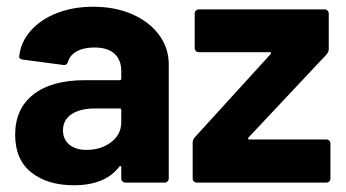

<svg xmlns="http://www.w3.org/2000/svg" viewBox="-20 -542 1028 570"><path d="M481 -351V-12Q481 -7 477.5 -3.5Q474 0 469 0H352Q347 0 343.5 -3.5Q340 -7 340 -12V-45Q340 -48 338 -49Q336 -50 334 -47Q292 8 199 8Q121 8 73 -30Q25 -68 25 -142Q25 -219 79 -261.5Q133 -304 233 -304H335Q340 -304 340 -309V-331Q340 -364 320 -382.5Q300 -401 260 -401Q229 -401 208.5 -390Q188 -379 182 -359Q179 -348 169 -349L48 -365Q36 -367 37 -374Q41 -416 70.5 -450Q100 -484 148.5 -503Q197 -522 257 -522Q322 -522 373 -499.5Q424 -477 452.5 -438Q481 -399 481 -351ZM340 -179V-215Q340 -220 335 -220H263Q218 -220 192.5 -203Q167 -186 167 -155Q167 -128 186 -112.5Q205 -97 237 -97Q280 -97 310 -120Q340 -143 340 -179Z M552 -12V-119Q552 -127 558 -134L783 -381Q788 -387 781 -387H570Q565 -387 561.5 -390.5Q558 -394 558 -399V-502Q558 -507 561.5 -510.5Q565 -514 570 -514H944Q949 -514 952.5 -510.5Q956 -507 956 -502V-396Q956 -389 950 -381L718 -134Q714 -128 720 -128H949Q954 -128 957.5 -124.5Q961 -121 961 -116V-12Q961 -7 957.5 -3.5Q954 0 949 0H564Q559 0 555.5 -3.5Q552 -7 552 -12Z"/></svg>

Font: UMi
Style: Bold
Weight: 700
Designer: Peter Middis
Foundry: We Are UMi
Version: Version 1.0